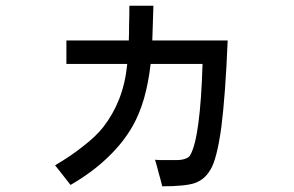

<svg xmlns="http://www.w3.org/2000/svg" viewBox="-20 -611 1040 679"><path d="M518.6 -467.8Q519.5 -497.1 520.5 -527.3Q521.5 -558.6 522.5 -590.8Q494.1 -590.8 437.5 -590.8Q437.5 -552.7 436.5 -521.5Q436.5 -491.2 435.5 -467.8Q362.3 -467.8 214.8 -467.8Q214.8 -447.3 214.8 -384.8Q268.6 -384.8 429.7 -384.8Q429.7 -383.8 429.7 -381.8Q422.9 -315.4 401.4 -260.7Q379.9 -206.1 344.7 -161.1Q319.3 -128.9 276.4 -95.7Q234.4 -61.5 174.8 -26.4Q183.6 -15.6 197.3 2Q210.9 19.5 229.5 43Q305.7 -1 360.4 -53.7Q416 -106.4 450.2 -167Q473.6 -209 489.3 -262.7Q504.9 -317.4 512.7 -384.8Q574.2 -384.8 696.3 -384.8Q692.4 -255.9 681.6 -175.8Q670.9 -94.7 653.3 -63.5Q648.4 -53.7 635.7 -49.8Q623 -44.9 604.5 -44.9Q593.8 -44.9 571.3 -44.9Q557.6 -44.9 547.9 -44.9Q537.1 -45.9 528.3 -45.9Q535.2 -23.4 541 0Q547.9 23.4 553.7 47.9Q594.7 47.9 624 44.9Q653.3 42 669.9 36.1Q685.5 30.3 699.2 19.5Q712.9 7.8 723.6 -9.8Q747.1 -46.9 762.7 -161.1Q777.3 -275.4 785.2 -467.8Q696.3 -467.8 518.6 -467.8Z"/></svg>

Font: Aptus Gothic JP
Style: Medium
Weight: 400
Designer: Fuminori Ogawa / Motoya
Version: Version 1